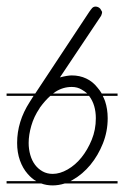

<svg xmlns="http://www.w3.org/2000/svg" viewBox="-20 -571 378 583"><path d="M337 -280H292Q296 -272 299 -264Q307 -240 307 -212Q307 -172 292.5 -135.5Q278 -99 254.5 -70.5Q231 -42 201 -25L194 -21H337V-14H177Q158 -8 140 -8Q121 -8 105 -14H0V-21H90Q76 -29 64 -43Q49 -60 40.5 -84Q32 -108 32 -137Q32 -202 70 -261L82 -280H0V-287H87L251 -535L256 -542L257 -543Q262 -551 270 -551Q278 -551 284 -545Q285 -543 286 -542L290 -535V-534Q290 -530 287 -523L162 -336Q185 -342 198 -342Q222 -342 242 -332.5Q262 -323 276 -305Q283 -297 289 -287H337ZM100 -242Q83 -217 75 -189Q67 -161 67 -137Q67 -118 72 -100.5Q77 -83 86.5 -70.5Q96 -58 109.5 -50.5Q123 -43 140 -43Q162 -43 185.5 -56.5Q209 -70 227.5 -93Q246 -116 258.5 -146.5Q271 -177 271 -212Q271 -232 266 -249Q261 -266 251 -279V-280H133Q117 -266 101 -244ZM228 -299Q215 -307 198 -307Q171 -307 148 -292L141 -287H245Q237 -294 228 -299Z"/></svg>

Font: Gruenewald VA 3. Klasse
Style: Regular
Weight: 400
Designer: Peter Wiegel
Foundry: Peter Wiegel, nach dem Schriftentwurf von Dr. H. Gr¸newald
Version: Version 0.007